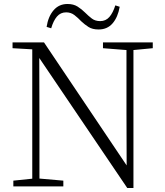

<svg xmlns="http://www.w3.org/2000/svg" viewBox="-20 -936 828 964"><path d="M214 -801Q222 -853 249 -884.5Q276 -916 319 -916Q349 -916 369.5 -903Q390 -890 407 -873Q424 -856 441 -843Q458 -830 483 -830Q511 -830 529 -850.5Q547 -871 559 -909L581 -902Q572 -850 545.5 -819Q519 -788 475 -788Q444 -788 424.5 -800.5Q405 -813 388 -829Q372 -846 354 -860Q336 -874 312 -874Q284 -874 266 -853Q248 -832 237 -794ZM47 0V-29L153 -40H172L298 -29V0ZM142 0V-701H177L178 -343V0ZM497 -694V-723H747V-694L642 -684H624ZM619 8 169 -657 167 -658 147 -688 43 -694V-723H201L633 -80L616 -74L615 -373V-723H650V8Z"/></svg>

Font: Noto Serif JP ExtraLight
Style: Regular
Weight: 200
Designer: Ryoko NISHIZUKA  (kana & ideographs); Frank Grießhammer (Latin, Greek & Cyrillic); Wenlong ZHANG  (bopomofo); Sandoll Co
Foundry: Adobe
Version: Version 2.002-H1;hotconv 1.1.0;makeotfexe 2.6.0